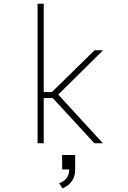

<svg xmlns="http://www.w3.org/2000/svg" viewBox="-20 -770 690 1032"><path d="M182 0V-750H215V-275H281.5V-243H215V0ZM487.5 0 251.5 -256 280.5 -275.5 533 0ZM280 -248.5 251.5 -268 488.5 -500H534ZM315.5 242.5 298 215Q306.5 212 319.2 204.5Q332 197 342 181.2Q352 165.5 352 138.5L384 141Q384 173 372 194Q360 215 343.8 226.5Q327.5 238 315.5 242.5ZM314 141V63H384V141Z"/></svg>

Font: Trispace Thin
Style: Regular
Weight: 100
Designer: Tyler Finck
Foundry: Etcetera Type Company
Version: Version 1.210